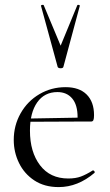

<svg xmlns="http://www.w3.org/2000/svg" viewBox="-20 -750 448 782"><path d="M36 -180Q36 -239 64 -288.5Q92 -338 140.5 -366.5Q189 -395 247 -395Q303 -395 333 -365Q363 -335 363 -281Q363 -267 360.5 -261Q358 -255 351 -255H295L296 -273Q296 -323 274 -349Q252 -375 214 -375Q161 -375 131.5 -333Q102 -291 102 -218Q102 -131 143 -77Q184 -23 258 -23Q288 -23 309.5 -31Q331 -39 358 -56H359Q362 -56 364.5 -52.5Q367 -49 365 -46Q297 12 219 12Q161 12 120 -15Q79 -42 57.5 -86Q36 -130 36 -180ZM83 -267 310 -271V-255L84 -254ZM158 -729 227 -564 295 -729Q296 -731 301 -730Q306 -729 305 -726L238 -477Q236 -472 227 -472Q218 -472 215 -477L147 -726Q146 -729 151.5 -730Q157 -731 158 -729Z"/></svg>

Font: Cormorant Infant
Style: Regular
Weight: 400
Designer: Christian Thalmann (Catharsis Fonts)
Foundry: Catharsis Fonts
Version: Version 4.000